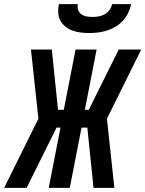

<svg xmlns="http://www.w3.org/2000/svg" viewBox="-75 -910 704 930"><path d="M479 0H378L348 -292H320L263 0H161L218 -292H199L54 0H-55L111 -335L75 -670H176L206 -378H234L291 -670H393L336 -378H355L500 -670H609L443 -335ZM357 -750Q336 -750 315.5 -752.5Q295 -755 276 -762Q257 -769 242 -781Q227 -793 217.5 -810Q208 -827 207 -848Q206 -869 210 -890H302Q299 -875 303.5 -862Q308 -849 319 -841Q330 -833 344 -830.5Q358 -828 373 -828Q388 -828 403 -830.5Q418 -833 432 -841Q446 -849 455.5 -862Q465 -875 468 -890H560Q556 -869 546 -848Q536 -827 520.5 -810Q505 -793 485 -781Q465 -769 443 -762Q421 -755 399.5 -752.5Q378 -750 357 -750Z"/></svg>

Font: Lode
Style: Bold Italic
Weight: 700
Italic angle: -11°
Monospace: yes
Designer: Belleve Invis
Foundry: Belleve Invis
Version: Version 29.2.0; ttfautohint (v1.8.3)